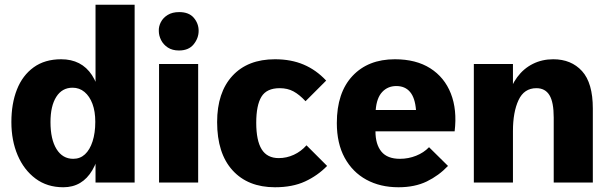

<svg xmlns="http://www.w3.org/2000/svg" viewBox="-20 -770 2570 810"><path d="M247 20Q179 20 130 -16.5Q81 -53 54.5 -115Q28 -177 28 -255Q28 -333 51.5 -392.5Q75 -452 122 -486Q169 -520 238 -520Q324 -520 368 -453Q412 -386 412 -255Q412 -124 369.5 -52Q327 20 247 20ZM289 -100Q318 -100 338.5 -119Q359 -138 370.5 -173.5Q382 -209 382 -256Q382 -300 370 -332Q358 -364 336.5 -382Q315 -400 286 -400Q242 -400 217.5 -361.5Q193 -323 193 -255Q193 -182 218.5 -141Q244 -100 289 -100ZM383 0V-750H548V0Z M651 -500H816V0H651ZM650 -639Q649 -658 658.5 -676.5Q668 -695 687.5 -707Q707 -719 736 -719Q777 -719 797.5 -695Q818 -671 818 -640Q818 -609 797 -583Q776 -557 735 -557Q707 -557 688 -569.5Q669 -582 659.5 -601Q650 -620 650 -639Z M1360 -70Q1320 -29 1267 -4.5Q1214 20 1140 20Q1026 20 961 -51.5Q896 -123 896 -255Q896 -380 960.5 -450Q1025 -520 1140 -520Q1208 -520 1261 -497.5Q1314 -475 1356 -430L1269 -343Q1243 -371 1218 -384.5Q1193 -398 1160 -398Q1105 -398 1083 -362Q1061 -326 1061 -252Q1061 -177 1084 -140Q1107 -103 1156 -103Q1189 -103 1219.5 -117Q1250 -131 1273 -157Z M1661 20Q1584 20 1525.5 -12Q1467 -44 1434 -104.5Q1401 -165 1401 -251Q1401 -379 1467 -449.5Q1533 -520 1646 -520Q1735 -520 1795 -482Q1855 -444 1882 -375.5Q1909 -307 1898 -216H1564Q1564 -161 1589 -130.5Q1614 -100 1667 -100Q1703 -100 1735.5 -113Q1768 -126 1790 -149L1870 -70Q1831 -29 1780.5 -4.5Q1730 20 1661 20ZM1565 -306H1735Q1731 -357 1710 -382Q1689 -407 1652 -407Q1616 -407 1592.5 -382Q1569 -357 1565 -306Z M2316 -274Q2316 -339 2298 -368.5Q2280 -398 2243 -398Q2191 -398 2167.5 -347.5Q2144 -297 2144 -217L2127 -280L2121 -356Q2135 -408 2162 -444.5Q2189 -481 2228 -500.5Q2267 -520 2314 -520Q2390 -520 2435.5 -470Q2481 -420 2481 -312V0H2316ZM1979 -500H2144V0H1979Z"/></svg>

Font: Moderustic
Style: Bold
Weight: 700
Designer: Tural Alisoy
Foundry: TAFT Foundry
Version: Version 2.120